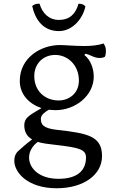

<svg xmlns="http://www.w3.org/2000/svg" viewBox="-20 -760 623 1042"><path d="M83 56.2C64.5 70.3 57.6 91.3 57.6 112.8C57.6 176.3 130.9 261.7 287.1 261.7C435.5 261.7 533.7 187.5 533.7 87.4C533.7 -20.5 458.5 -36.6 290.5 -55.2C212.4 -63.5 201.7 -85.4 201.7 -116.2C201.7 -137.2 227.5 -154.8 245.6 -164.6C257.3 -163.6 269.5 -162.1 281.2 -162.1C389.6 -162.1 488.8 -241.2 488.8 -344.7C488.8 -385.3 472.7 -434.6 438.5 -460.9L441.9 -468.3C470.2 -464.4 487.8 -445.3 521 -445.3C540.5 -445.3 549.3 -452.1 549.3 -452.1C549.3 -452.1 554.7 -460.9 554.7 -481.9C554.7 -500.5 551.8 -510.3 541.5 -524.4C514.2 -513.7 474.6 -510.3 438.5 -510.3C383.8 -510.3 330.1 -515.6 305.7 -515.6C199.2 -515.6 87.4 -445.3 87.4 -320.8C87.4 -248 137.2 -196.3 205.1 -173.3C146.5 -137.2 111.8 -125 111.8 -79.1C111.8 -49.3 123 -21 154.3 -3.4C120.6 22 97.7 42.5 83 56.2ZM298.3 -214.8C223.6 -214.8 166 -266.6 166 -347.2C166 -412.6 212.4 -461.9 279.8 -461.9C346.2 -461.9 408.2 -408.2 408.2 -322.8C408.2 -253.4 355 -214.8 298.3 -214.8ZM137.7 94.7C137.7 52.7 168 21.5 185.1 10.3C209 17.6 241.7 22 282.7 26.4C410.2 41 446.8 51.3 446.8 94.7C446.8 154.3 412.6 210.4 297.4 210.4C190.4 210.4 137.7 151.4 137.7 94.7ZM299.8 -591.3C376.5 -591.3 431.6 -663.6 443.4 -725.6C443.4 -725.6 432.6 -740.7 406.2 -739.7C389.2 -680.7 355 -651.9 299.8 -651.9C245.1 -651.9 209 -689 194.8 -739.7C194.8 -739.7 171.9 -742.7 154.8 -727.5C170.4 -656.2 211.9 -591.3 299.8 -591.3Z"/></svg>

Font: Trykker
Style: Regular
Weight: 400
Designer: Magnus Gaarde
Foundry: Magnus Gaarde
Version: Version 1.001